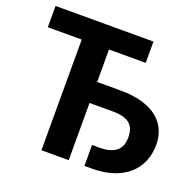

<svg xmlns="http://www.w3.org/2000/svg" viewBox="-127 -859 1011 992"><g transform="rotate(20 378.5 -363.0)"><path d="M478.5 -430Q551 -430 602.5 -414Q654 -398 686.2 -370.5Q718.5 -343 733.5 -306.8Q748.5 -270.5 748.5 -229.5Q748.5 -177.5 730.2 -135.2Q712 -93 677.5 -63Q643 -33 592.8 -16.5Q542.5 0 478 0H437V-115H478Q514 -115 537.5 -123Q561 -131 574.8 -144.8Q588.5 -158.5 594.2 -176.5Q600 -194.5 600 -214.5Q600 -237 594.2 -255.5Q588.5 -274 574.8 -287.2Q561 -300.5 537.5 -307.5Q514 -314.5 478.5 -314.5H350.5V0H200.5V-608.5H14V-725.5H552.5V-608.5H350.5V-430Z"/></g></svg>

Font: Lato 2
Style: Regular
Weight: 800
Designer: Lukasz Dziedzic with Adam Twardoch and Botio Nikoltchev
Foundry: tyPoland Lukasz Dziedzic
Version: Version 2.015; 2015-08-06; http://www.latofonts.com/